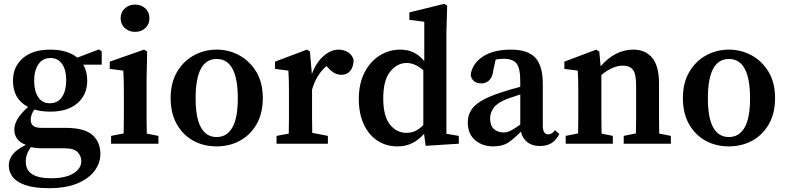

<svg xmlns="http://www.w3.org/2000/svg" viewBox="-20 -753 4118 1006"><path d="M241 -212Q283 -212 305 -245Q327 -278 327 -333Q327 -386 305.5 -417.5Q284 -449 244 -449Q204 -449 181.5 -416.5Q159 -384 159 -330Q159 -276 180 -244Q201 -212 241 -212ZM115 93Q115 139 149 160Q183 181 246 181Q325 181 365.5 155Q406 129 406 92Q406 64 386.5 44Q367 24 319 24H208Q171 24 142 18Q115 54 115 93ZM243 -168Q198 -168 160 -179Q141 -153 141 -124Q141 -105 153.5 -94Q166 -83 199 -83H324Q422 -83 464 -46Q506 -9 506 54Q506 101 475.5 142Q445 183 385.5 208Q326 233 237 233Q160 233 113.5 217Q67 201 46.5 174Q26 147 26 114Q26 82 47 55.5Q68 29 116 6Q85 -5 70 -25.5Q55 -46 55 -73Q55 -102 72.5 -130.5Q90 -159 127 -193Q48 -233 48 -330Q48 -404 100 -448.5Q152 -493 243 -493Q334 -493 385 -451L498 -494L513 -484V-414H416Q437 -380 437 -330Q437 -257 386 -212.5Q335 -168 243 -168Z M562 0V-41L628 -54Q629 -91 629 -134.5Q629 -178 629 -210V-257Q629 -298 628.5 -325.5Q628 -353 626 -383L555 -392V-430L735 -493L751 -483L748 -342V-210Q748 -178 748 -134.5Q748 -91 749 -53L810 -41V0ZM688 -586Q656 -586 634 -606Q612 -626 612 -657Q612 -689 634 -709Q656 -729 688 -729Q720 -729 741.5 -709Q763 -689 763 -657Q763 -626 741.5 -606Q720 -586 688 -586Z M1115 14Q1047 14 992.5 -16Q938 -46 906 -103Q874 -160 874 -239Q874 -319 907.5 -376Q941 -433 996 -463Q1051 -493 1115 -493Q1179 -493 1234 -463Q1289 -433 1323 -376.5Q1357 -320 1357 -239Q1357 -159 1324.5 -102.5Q1292 -46 1237.5 -16Q1183 14 1115 14ZM1115 -35Q1169 -35 1197.5 -85Q1226 -135 1226 -238Q1226 -444 1115 -444Q1005 -444 1005 -238Q1005 -135 1033 -85Q1061 -35 1115 -35Z M1429 0V-41L1493 -53Q1494 -91 1494 -134.5Q1494 -178 1494 -210V-263Q1494 -304 1493.5 -328.5Q1493 -353 1491 -383L1421 -392V-430L1588 -493L1604 -483L1614 -365Q1637 -427 1676 -460Q1715 -493 1754 -493Q1781 -493 1803.5 -479Q1826 -465 1833 -439Q1832 -402 1815 -381.5Q1798 -361 1768 -361Q1732 -361 1700 -397L1691 -407Q1638 -363 1615 -283V-210Q1615 -179 1615 -136.5Q1615 -94 1616 -57L1698 -41V0Z M1988 -237Q1988 -146 2022.5 -101.5Q2057 -57 2110 -57Q2136 -57 2157.5 -67.5Q2179 -78 2198 -98V-385Q2154 -423 2111 -423Q2061 -423 2024.5 -378Q1988 -333 1988 -237ZM2210 11 2202 -52Q2174 -20 2140 -3Q2106 14 2062 14Q2003 14 1957.5 -16Q1912 -46 1886 -102Q1860 -158 1860 -235Q1860 -314 1889.5 -372Q1919 -430 1968.5 -461.5Q2018 -493 2077 -493Q2115 -493 2145.5 -479Q2176 -465 2203 -433V-639L2125 -649V-688L2308 -733L2323 -724L2319 -583V-52L2384 -41V0Z M2808 12Q2768 12 2743 -8Q2718 -28 2709 -63Q2672 -25 2642 -5.5Q2612 14 2564 14Q2508 14 2469.5 -18.5Q2431 -51 2431 -112Q2431 -144 2446 -171.5Q2461 -199 2499.5 -223Q2538 -247 2610 -270Q2630 -277 2655 -284Q2680 -291 2706 -298V-326Q2706 -396 2686.5 -420.5Q2667 -445 2618 -445Q2609 -445 2598.5 -444Q2588 -443 2577 -441L2565 -386Q2561 -350 2544 -333Q2527 -316 2502 -316Q2454 -316 2446 -361Q2455 -421 2510.5 -457Q2566 -493 2657 -493Q2744 -493 2784 -451.5Q2824 -410 2824 -312V-94Q2824 -49 2853 -49Q2872 -49 2888 -71L2911 -51Q2893 -17 2868.5 -2.5Q2844 12 2808 12ZM2548 -133Q2548 -94 2568.5 -76.5Q2589 -59 2619 -59Q2636 -59 2653 -67Q2670 -75 2706 -100V-258Q2685 -251 2666.5 -245Q2648 -239 2635 -234Q2585 -214 2566.5 -188Q2548 -162 2548 -133Z M2944 0V-41L3009 -54Q3010 -91 3010 -134.5Q3010 -178 3010 -210V-263Q3010 -304 3009.5 -328.5Q3009 -353 3007 -383L2937 -392V-430L3104 -493L3120 -483L3127 -406Q3204 -493 3297 -493Q3362 -493 3397.5 -450Q3433 -407 3433 -314V-210Q3433 -176 3433 -133Q3433 -90 3434 -53L3495 -41V0H3248V-41L3312 -54Q3313 -91 3313 -133.5Q3313 -176 3313 -210V-305Q3313 -364 3297 -386.5Q3281 -409 3243 -409Q3190 -409 3131 -360V-210Q3131 -177 3131 -134Q3131 -91 3132 -53L3191 -41V0Z M3799 14Q3731 14 3676.5 -16Q3622 -46 3590 -103Q3558 -160 3558 -239Q3558 -319 3591.5 -376Q3625 -433 3680 -463Q3735 -493 3799 -493Q3863 -493 3918 -463Q3973 -433 4007 -376.5Q4041 -320 4041 -239Q4041 -159 4008.5 -102.5Q3976 -46 3921.5 -16Q3867 14 3799 14ZM3799 -35Q3853 -35 3881.5 -85Q3910 -135 3910 -238Q3910 -444 3799 -444Q3689 -444 3689 -238Q3689 -135 3717 -85Q3745 -35 3799 -35Z"/></svg>

Font: Source Serif Pro Semibold
Style: Regular
Weight: 600
Designer: Frank Grießhammer
Foundry: Adobe Systems Incorporated
Version: Version 3.000;hotconv 1.0.109;makeotfexe 2.5.65596